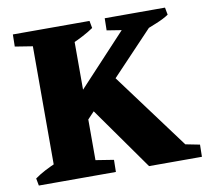

<svg xmlns="http://www.w3.org/2000/svg" viewBox="-75 -746 903 829"><g transform="rotate(-10 376.5 -331.0)"><path d="M30 0 24 -32Q45.5 -47.5 70.6 -60.5Q95.8 -73.5 123 -85L124 0ZM227.8 0 230.8 -75 368.8 -53 367.8 0ZM623.5 0 624.5 -77.2 746 -53.2 745 0ZM275.8 -577 274.8 -662H368.8L374.8 -630Q353.5 -615.5 328.6 -602.5Q303.8 -589.5 275.8 -577ZM572.5 -587 434.5 -609 435.5 -662H575.5ZM588.8 -577 587.8 -662H699.8L705.8 -630Q684.5 -615.5 650.6 -601.8Q616.8 -588 588.8 -577ZM109 0V-662H289.8V0ZM248.2 -200 228.8 -309 557.8 -662H647.8L641.8 -615ZM513.2 0 308.8 -288.8 433 -403.5 732.2 0ZM169.8 -587 31.8 -609 32.8 -662H172.8Z"/></g></svg>

Font: Eczar
Style: Regular
Weight: 400
Designer: Vaibhav Singh
Foundry: Rosetta Type Foundry
Version: Version 2.000